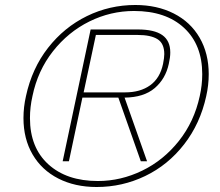

<svg xmlns="http://www.w3.org/2000/svg" viewBox="-20 -734 882 769"><path d="M74 -261Q74 -305 84 -349Q108 -460 172.5 -542.5Q237 -625 328 -669.5Q419 -714 522 -714Q609 -714 676 -680Q743 -646 779.5 -583Q816 -520 816 -437Q816 -393 806 -349Q782 -239 717.5 -156Q653 -73 561.5 -29Q470 15 367 15Q280 15 213.5 -19Q147 -53 110.5 -115.5Q74 -178 74 -261ZM780 -349Q790 -393 790 -437Q790 -555 717 -622.5Q644 -690 517 -690Q423 -690 338 -648Q253 -606 192 -528.5Q131 -451 110 -349Q100 -305 100 -261Q100 -143 173.5 -76Q247 -9 372 -9Q464 -9 549.5 -50.5Q635 -92 696.5 -169.5Q758 -247 780 -349ZM343 -616H532Q598 -616 630 -593.5Q662 -571 662 -524Q662 -504 656 -478Q643 -418 599.5 -381Q556 -344 479 -343L569 -88H544L454 -343H310L256 -88H231ZM481 -364Q542 -364 581.5 -392.5Q621 -421 633 -478Q638 -503 638 -517Q638 -560 611 -577Q584 -594 531 -594H364L315 -364Z"/></svg>

Font: Prompt Thin
Style: Italic
Weight: 250
Italic angle: -12°
Designer: Katatrad Team
Foundry: CadsonDemak
Version: Version 1.001